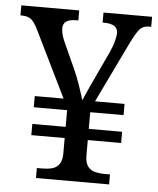

<svg xmlns="http://www.w3.org/2000/svg" viewBox="-52 -759 662 803"><g transform="rotate(5 279.5 -357.0)"><path d="M129 0V-42H152Q174 -42 192 -46.5Q210 -51 221.5 -65.5Q233 -80 234 -109V-177H94V-224H234V-294H94V-341H215L79 -619Q65 -648 51 -660Q37 -672 8 -672H5V-714H248V-672H241Q211 -672 197.5 -662.5Q184 -653 184 -633Q184 -621 188 -606Q192 -591 200 -574L248 -468Q262 -437 275 -399Q288 -361 294 -341Q297 -348 303.5 -363.5Q310 -379 318.5 -397Q327 -415 333 -428L390 -550Q402 -576 408 -598.5Q414 -621 414 -632Q414 -652 400 -662Q386 -672 353 -672H350V-714H554V-672H545Q520 -672 506 -656.5Q492 -641 469 -594L347 -341H471V-294H331V-224H471V-177H331V-114Q331 -83 342 -67.5Q353 -52 372 -47Q391 -42 413 -42H436V0Z"/></g></svg>

Font: Noto Serif Georgian
Style: Regular
Weight: 400
Designer: Monotype Design Team, Akaki Razmadze
Foundry: Google LLC
Version: Version 2.002